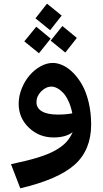

<svg xmlns="http://www.w3.org/2000/svg" viewBox="-20 -751 561 1049"><path d="M316.9 -666 253.9 -585.9 173.8 -650.9 236.8 -731ZM336.9 -463.9 256.8 -528.8 320.8 -608.9 399.9 -543.9ZM256.8 -540 192.9 -460 112.8 -524.9 178.2 -605ZM268.1 -407.2Q294.9 -407.2 323.5 -394Q352.1 -380.9 379.9 -353Q407.7 -325.2 429.4 -286.4Q451.2 -247.6 464.6 -191.4Q478 -135.3 478 -70.8Q478 68.8 387.5 149.2Q296.9 229.5 90.8 277.8L40 146Q129.4 127.4 189.2 108.9Q249 90.3 286.1 68.4Q323.2 46.4 343 24.4Q362.8 2.4 377 -28.8Q338.9 0 272.9 0Q193.4 0 137.7 -53.5Q82 -106.9 82 -184.1Q82 -226.1 98.6 -267.3Q115.2 -308.6 141.4 -339.1Q167.5 -369.6 201.2 -388.4Q234.9 -407.2 268.1 -407.2ZM295.9 -125Q340.3 -125 375 -131.8Q367.7 -169.4 354 -198.7Q340.3 -228 324.2 -244.6Q308.1 -261.2 292 -269.5Q275.9 -277.8 261.2 -277.8Q231 -277.8 205.1 -251.7Q179.2 -225.6 179.2 -192.9Q179.2 -160.2 209.2 -142.6Q239.3 -125 295.9 -125Z"/></svg>

Font: FiraGO SemiBold
Style: Italic
Weight: 600
Italic angle: -8°
Designer: bBox Type GmbH
Foundry: bBox Type GmbH
Version: Version 1.001;PS 001.001;hotconv 1.0.88;makeotf.lib2.5.64775